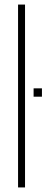

<svg xmlns="http://www.w3.org/2000/svg" viewBox="-20 -820 218 840"><path d="M59 0V-800H89.5V0ZM127 -397V-433.5H163.5V-397Z"/></svg>

Font: Big Shoulders Stencil Display ExtraLight
Style: Regular
Weight: 250
Designer: Patric King
Foundry: XO Type Co
Version: Version 2.001